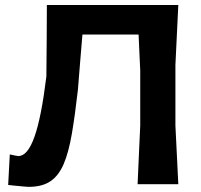

<svg xmlns="http://www.w3.org/2000/svg" viewBox="-20 -733 799 764"><path d="M94.5 10.5Q90.5 10.5 74.8 9.2Q59 8 41 6Q23 4 12.5 3L19 -118.5Q30 -116 40.5 -114Q51 -112 53 -112Q90 -112 117.2 -188.8Q144.5 -265.5 164.5 -428.5Q165.5 -498 165.8 -570Q166 -642 166.5 -713H689.5Q686.5 -654 684 -599Q681.5 -544 678 -474.5V-233.5Q681.5 -166.5 684 -112.2Q686.5 -58 689.5 0H527.5Q530 -57.5 532.5 -112Q535 -166.5 538 -233.5V-453Q536 -492.5 534.5 -527.5Q533 -562.5 531.5 -595.5H308Q303.5 -542 299 -487.5Q294.5 -433 290 -375.5Q278.5 -274.5 266 -201.2Q253.5 -128 233.8 -81.2Q214 -34.5 181 -12Q148 10.5 94.5 10.5Z"/></svg>

Font: Commissioner Loud SemiBold
Style: Regular
Weight: 600
Designer: Kostas Bartsokas
Foundry: Kostas Bartsokas
Version: Version 1.000; ttfautohint (v1.8.3)